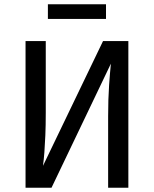

<svg xmlns="http://www.w3.org/2000/svg" viewBox="-20 -882 723 902"><path d="M464 -689H583V0H488V-336Q488 -417 492.5 -481.5Q497 -546 501 -583L222 0H100V-689H195V-353Q195 -291 193 -246Q191 -201 188.5 -167Q186 -133 182 -103ZM478 -862V-793H205V-862Z"/></svg>

Font: Fira Sans Variable
Style: Regular
Weight: 400
Designer: Carrois Corporate & Edenspiekermann AG
Foundry: Carrois Corporate GbR & Edenspiekermann AG
Version: Version 4.202